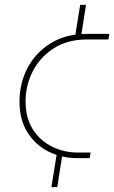

<svg xmlns="http://www.w3.org/2000/svg" viewBox="-20 -649 469 788"><path d="M287 -492 309 -629H333L312 -495ZM191 119 213 -18 236 -15 215 119ZM297 0Q233 0 179 -27Q125 -54 92.5 -106Q60 -158 60 -232Q60 -307 93 -370Q126 -433 188 -471.5Q250 -510 338 -510H429L425 -487H337Q256 -487 199.5 -450Q143 -413 114 -355.5Q85 -298 85 -234Q85 -164 115.5 -117Q146 -70 195 -46.5Q244 -23 298 -23H352L348 0Z"/></svg>

Font: MuseoModerno Thin Thin
Style: Italic
Weight: 250
Italic angle: -9°
Version: Version 1.003